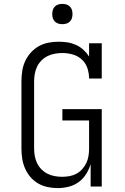

<svg xmlns="http://www.w3.org/2000/svg" viewBox="-20 -957 640 985"><path d="M276 8Q250 8 224 2.5Q198 -3 175.5 -16Q153 -29 136 -49Q119 -69 108.5 -93Q98 -117 94 -143Q90 -169 90 -195V-540Q90 -566 94 -592.5Q98 -619 109 -643Q120 -667 138 -687Q156 -707 179 -720Q202 -733 228.5 -738Q255 -743 281 -743Q304 -743 326.5 -739.5Q349 -736 370 -726.5Q391 -717 408 -701.5Q425 -686 437 -667V-735H502V-554H437Q437 -581 428.5 -607Q420 -633 400 -651.5Q380 -670 353.5 -677.5Q327 -685 300 -685Q281 -685 261.5 -681.5Q242 -678 224.5 -669.5Q207 -661 193 -647Q179 -633 170.5 -615.5Q162 -598 158.5 -578.5Q155 -559 155 -540V-195Q155 -176 158.5 -156.5Q162 -137 170.5 -119.5Q179 -102 193 -88Q207 -74 224 -65.5Q241 -57 260.5 -53.5Q280 -50 299 -50Q318 -50 337 -53.5Q356 -57 372.5 -66Q389 -75 402 -89.5Q415 -104 423 -121Q431 -138 434 -157Q437 -176 437 -195V-339H300V-397H502V0H445V-115Q437 -88 421.5 -63.5Q406 -39 383 -22.5Q360 -6 332 1Q304 8 276 8ZM300 -833Q289 -833 279 -836Q269 -839 261.5 -846.5Q254 -854 251 -864Q248 -874 248 -885Q248 -896 251 -906Q254 -916 261.5 -923.5Q269 -931 279 -934Q289 -937 300 -937Q311 -937 321 -934Q331 -931 338.5 -923.5Q346 -916 349 -906Q352 -896 352 -885Q352 -874 349 -864Q346 -854 338.5 -846.5Q331 -839 321 -836Q311 -833 300 -833Z"/></svg>

Font: Iosevka Slab Light Extended
Style: Regular
Weight: 300
Width: 7
Monospace: yes
Designer: Belleve Invis
Foundry: Belleve Invis
Version: Version 11.1.0; ttfautohint (v1.8.3)